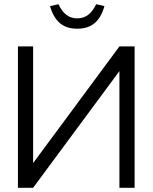

<svg xmlns="http://www.w3.org/2000/svg" viewBox="-20 -890 723 910"><path d="M618 -670H546L137 -117V-670H65V0H137L546 -553V0H618ZM217 -861 257 -870C279 -824 307 -803 346 -803C385 -803 413 -823 436 -870L475 -861C454 -787 413 -754 346 -754C279 -754 239 -787 217 -861Z"/></svg>

Font: LT Wave Alt Light
Style: Regular
Weight: 300
Designer: Daniel Lyons
Version: Version 2.5 (Glyphs App)